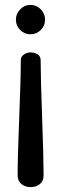

<svg xmlns="http://www.w3.org/2000/svg" viewBox="-20 -758 250 784"><path d="M52 -42Q52 -115 58.5 -277.5Q65 -440 65 -512Q65 -527 77.5 -535.5Q90 -544 105 -544Q122 -544 134 -536Q146 -528 146 -512Q146 -440 152 -277.5Q158 -115 158 -42Q158 -19 143 -6.5Q128 6 105 6Q82 6 67 -7Q52 -20 52 -42ZM104 -618Q80 -618 62.5 -635.5Q45 -653 45 -678Q45 -702 62.5 -720Q80 -738 104 -738Q129 -738 146.5 -720Q164 -702 164 -678Q164 -653 146.5 -635.5Q129 -618 104 -618Z"/></svg>

Font: Dosis
Style: SemiBold
Weight: 600
Designer: Edgar Tolentino, Pablo Impallari, Igino Marini
Foundry: Edgar Tolentino, Pablo Impallari, Igino Marini
Version: Version 1.007